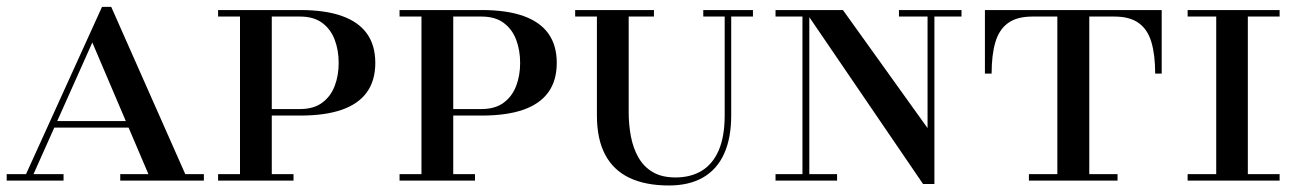

<svg xmlns="http://www.w3.org/2000/svg" viewBox="-20 -540 3888 574"><path d="M49 0 285 -519.5H312.5L542.5 0H432L256 -413L71.5 0ZM0 0V-19.5H170V0ZM137.5 -158.5V-178H447.5V-158.5ZM339.5 0V-19.5H589.5V0Z M772 -194.5V-214H877Q917.5 -214 943 -232.8Q968.5 -251.5 980.5 -282.8Q992.5 -314 992.5 -352Q992.5 -390 980.5 -421.5Q968.5 -453 943 -471.8Q917.5 -490.5 877 -490.5H632V-510H877Q952.5 -510 1002.2 -492.2Q1052 -474.5 1077 -439.5Q1102 -404.5 1102 -352Q1102 -299.5 1077 -264.5Q1052 -229.5 1002.2 -212Q952.5 -194.5 877 -194.5ZM632 0V-19.5H857.5V0ZM697.5 0V-510H792.5V0Z M1314.5 -194.5V-214H1419.5Q1460 -214 1485.5 -232.8Q1511 -251.5 1523 -282.8Q1535 -314 1535 -352Q1535 -390 1523 -421.5Q1511 -453 1485.5 -471.8Q1460 -490.5 1419.5 -490.5H1174.5V-510H1419.5Q1495 -510 1544.8 -492.2Q1594.5 -474.5 1619.5 -439.5Q1644.5 -404.5 1644.5 -352Q1644.5 -299.5 1619.5 -264.5Q1594.5 -229.5 1544.8 -212Q1495 -194.5 1419.5 -194.5ZM1174.5 0V-19.5H1400V0ZM1240 0V-510H1335V0Z M1979.5 14.5Q1910.5 14.5 1862.5 -8Q1814.5 -30.5 1789.5 -77Q1764.5 -123.5 1764.5 -195V-510H1859.5V-205Q1859.5 -167 1866.2 -131.8Q1873 -96.5 1888.8 -69Q1904.5 -41.5 1931.5 -25.5Q1958.5 -9.5 1999.5 -9.5Q2044.5 -9.5 2077.5 -29.2Q2110.5 -49 2128.5 -90.2Q2146.5 -131.5 2146.5 -195V-510H2166V-195Q2166 -127.5 2145 -80.8Q2124 -34 2082.5 -9.8Q2041 14.5 1979.5 14.5ZM1699.5 -490.5V-510H1935V-490.5ZM2082.5 -490.5V-510H2231V-490.5Z M2739.5 10 2385 -510H2500L2753 -157V-510H2773.5V10ZM2298.5 0V-19.5H2482.5V0ZM2379 0V-490.5H2298.5V-510H2399.5V0ZM2667.5 -490.5V-510H2854.5V-490.5Z M2924.5 -320V-510H3453V-320H3433.5Q3433.5 -376 3422.2 -414Q3411 -452 3384.2 -471.2Q3357.5 -490.5 3311.5 -490.5H3066.5Q3020.5 -490.5 2993.8 -471.2Q2967 -452 2955.8 -414Q2944.5 -376 2944.5 -320ZM3056 0V-19.5H3321V0ZM3141 0V-505H3236.5V0Z M3616 0V-510H3710.5V0ZM3530.5 0V-19.5H3805.5V0ZM3530.5 -490.5V-510H3805.5V-490.5Z"/></svg>

Font: Bodoni Moda SC
Style: Regular
Weight: 400
Designer: Owen Earl
Foundry: indestructible type
Version: Version 2.005